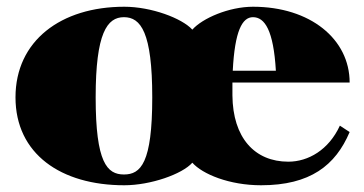

<svg xmlns="http://www.w3.org/2000/svg" viewBox="-20 -535 1082 570"><path d="M349 15C427 15 521 -18 551 -52C581 -18 661 15 755 15C901 15 976 -44 1018 -143L989 -162C956 -90 895 -55 836 -55C736 -55 671 -126 670 -252V-290H1018C1018 -419 901 -515 731 -515C660 -515 581 -481 551 -447C520 -481 429 -515 349 -515C161 -515 26 -414 26 -246C26 -78 161 15 349 15ZM348 -17C298 -17 264 -52 264 -246C264 -437 298 -484 348 -484C398 -484 432 -439 432 -246C432 -51 398 -17 348 -17ZM799 -325H671C677 -443 699 -484 731 -484C766 -484 792 -445 799 -325Z"/></svg>

Font: Sprat Black
Style: Regular
Weight: 900
Designer: Ethan Nakache
Foundry: Collletttivo
Version: Version 2.000;Glyphs 3.2 (3217)